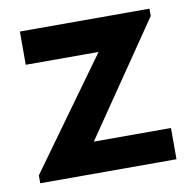

<svg xmlns="http://www.w3.org/2000/svg" viewBox="-61 -536 592 597"><g transform="rotate(-10 235.0 -238.0)"><path d="M19.5 -24.9 269 -370.6H39.1V-475.6H448.2V-452.6L206.1 -98.6H449.7V0H19.5Z"/></g></svg>

Font: Selawik Semibold
Style: Regular
Weight: 600
Designer: Aaron Bell
Foundry: Microsoft Corporation
Version: Version 1.01